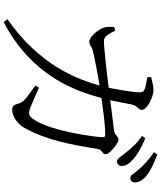

<svg xmlns="http://www.w3.org/2000/svg" viewBox="64 -886 872 1040"><g transform="rotate(90 500.0 -366.0)"><path d="M855 -564Q842 -564 832 -578.5Q822 -593 807 -611Q792 -631 770.5 -653.5Q749 -676 716 -699L729 -717Q768 -701 796.5 -684.5Q825 -668 844 -650Q863 -633 871 -619Q879 -605 879 -590Q879 -578 872 -571Q865 -564 855 -564ZM573 4Q561 4 553.5 -3Q546 -10 542 -26Q538 -45 525 -58.5Q512 -72 491.5 -86.5Q471 -101 443 -122L455 -141Q476 -132 498.5 -122Q521 -112 539.5 -104Q558 -96 568 -92Q588 -86 598 -88Q608 -90 619 -102Q638 -126 654.5 -166Q671 -206 683.5 -254Q696 -302 704.5 -348.5Q713 -395 718 -432.5Q723 -470 723 -489Q723 -500 711 -500Q689 -500 658 -497.5Q627 -495 593 -490.5Q559 -486 528.5 -482Q498 -478 476 -474Q453 -471 422 -466Q391 -461 359 -454.5Q327 -448 301 -443Q275 -438 263 -435Q240 -430 230.5 -422Q221 -414 206 -414Q193 -414 177 -427Q161 -440 148.5 -457.5Q136 -475 132 -486Q126 -500 125.5 -517Q125 -534 126 -549L146 -554Q156 -534 169 -513.5Q182 -493 203 -493Q217 -493 251.5 -496Q286 -499 332.5 -504Q379 -509 430 -515.5Q481 -522 530.5 -528Q580 -534 620.5 -539.5Q661 -545 684 -547Q698 -549 706 -554.5Q714 -560 721 -566Q728 -572 736 -572Q743 -572 756.5 -564.5Q770 -557 783 -545.5Q796 -534 805.5 -523Q815 -512 815 -504Q815 -493 809 -488Q803 -483 795.5 -477Q788 -471 786 -456Q778 -404 768.5 -353Q759 -302 746.5 -253.5Q734 -205 717 -159Q700 -113 678 -72Q666 -48 648 -30.5Q630 -13 610.5 -4.5Q591 4 573 4ZM84 30Q178 -37 241 -105Q304 -173 344.5 -239.5Q385 -306 409 -367.5Q433 -429 447 -483Q452 -501 457.5 -528.5Q463 -556 468 -586.5Q473 -617 476.5 -642.5Q480 -668 480 -682Q481 -696 477.5 -702.5Q474 -709 462 -714Q449 -719 430.5 -722Q412 -725 398 -728V-749Q414 -753 435 -757.5Q456 -762 470 -761Q485 -761 503 -754.5Q521 -748 537.5 -739Q554 -730 564.5 -719Q575 -708 575 -699Q575 -688 569 -682Q563 -676 556 -667Q549 -658 545 -639Q542 -622 536.5 -594Q531 -566 525 -537Q519 -508 512 -484Q503 -449 486.5 -399Q470 -349 441.5 -291Q413 -233 367.5 -172Q322 -111 256.5 -54.5Q191 2 100 50ZM944 -636Q932 -636 922 -651Q912 -666 896 -684Q879 -703 858.5 -722Q838 -741 804 -764L817 -782Q855 -768 884 -753.5Q913 -739 931 -724Q951 -707 959.5 -692Q968 -677 968 -662Q968 -649 961.5 -642.5Q955 -636 944 -636Z"/></g></svg>

Font: Noto Serif SC
Style: Regular
Weight: 400
Designer: Ryoko NISHIZUKA 西塚涼子 (kana & ideographs); Frank Grießhammer (Latin, Greek & Cyrillic); Wenlong ZHANG 张文龙 (bopomofo); San
Foundry: Adobe
Version: Version 2.002-H1;hotconv 1.1.0;makeotfexe 2.6.0